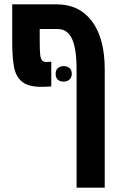

<svg xmlns="http://www.w3.org/2000/svg" viewBox="-20 -620 535 880"><path d="M460 -302V240H331V-301Q331 -397 310 -442Q289 -487 244 -487H162V-436Q162 -392 164 -372Q166 -352 172 -344Q178 -336 193 -336L215 -337V-224Q189 -222 170 -222Q112 -222 83.5 -243.5Q55 -265 45.5 -307.5Q36 -350 36 -428V-600H162H241Q343 -600 401.5 -522.5Q460 -445 460 -302ZM309 -282Q309 -265 298.5 -255.5Q288 -246 272 -246Q255 -246 245 -255Q235 -264 235 -282Q235 -299 245.5 -308Q256 -317 272 -317Q288 -317 298.5 -308Q309 -299 309 -282Z"/></svg>

Font: Noto Sans Hebrew Cond
Style: Bold
Weight: 700
Width: 2
Designer: Monotype Design Team
Foundry: Monotype Imaging Inc.
Version: Version 1.000